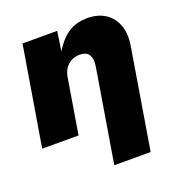

<svg xmlns="http://www.w3.org/2000/svg" viewBox="-134 -656 909 974"><g transform="rotate(-20 320.0 -169.5)"><path d="M248 -295.4 199.2 0H2.9L91.8 -535.6H278.8L258.3 -395.5L245.6 -397.5Q266.6 -439.9 293.2 -472.9Q319.8 -505.9 356.2 -525.1Q392.6 -544.4 442.4 -544.4Q501.5 -544.4 540.8 -518.1Q580.1 -491.7 596.9 -445.1Q613.8 -398.4 603.5 -337.9L514.2 204.1H317.9L400.9 -298.3Q407.7 -338.4 393.8 -360.8Q379.9 -383.3 344.2 -383.3Q320.3 -383.3 300 -373Q279.8 -362.8 266.1 -343.3Q252.4 -323.7 248 -295.4Z"/></g></svg>

Font: Inter 20pt Black
Style: Italic
Weight: 900
Italic angle: -9.3988°
Version: Version 4.001;git-66647c0bb